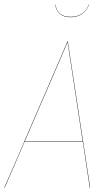

<svg xmlns="http://www.w3.org/2000/svg" viewBox="-21 -872 510 892"><path d="M307.1 -792Q274.4 -792 256.6 -807.9Q238.8 -823.7 235.8 -851.1L236.8 -852.1Q244.1 -793.9 307.1 -793.9Q369.6 -793.9 392.1 -852.1L393.1 -851.1Q369.1 -792 307.1 -792ZM396 0 363.8 -212.9H92.8L1 0H-1L91.3 -212.9H90.8L91.3 -213.4L293 -680.2H293.9L397.9 0ZM93.8 -214.8H363.3L293 -675.8Z"/></svg>

Font: Fira Sans Compressed Two
Style: Italic
Weight: 100
Width: 3
Italic angle: -8°
Designer: Carrois Corporate & Edenspiekermann AG
Foundry: Carrois Corporate GbR & Edenspiekermann AG
Version: Version 4.203;PS 004.203;hotconv 1.0.88;makeotf.lib2.5.64775